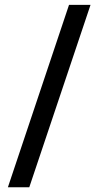

<svg xmlns="http://www.w3.org/2000/svg" viewBox="-20 -743 408 790"><path d="M12.5 27.5 264 -723H352.5L100.5 27.5Z"/></svg>

Font: Public Sans SemiBold
Style: Regular
Weight: 600
Designer: The Public Sans Project Authors: Dan O. Williams and USWDS (Libre Franklin designed by Pablo Impallari and Rodrigo Fuenz
Version: Version 1.007